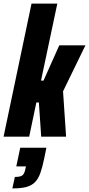

<svg xmlns="http://www.w3.org/2000/svg" viewBox="-38 -763 497 1072"><path d="M-18 0 138 -743H282L191 -313H205L293 -510H439L314 -253L331 0H192L179 -191H165L125 0ZM31 289 45 225Q66 225 77.5 221Q89 217 95 206.5Q101 196 104 179L107 166H53L75 62H221L209 121Q199 170 187.5 202.5Q176 235 157.5 254Q139 273 109 281Q79 289 31 289Z"/></svg>

Font: Saira Condensed Black
Style: Italic
Weight: 900
Width: 3
Italic angle: -12°
Designer: Hector Gatti with collaboration of the Omnibus-Type team
Foundry: Omnibus-Type
Version: Version 1.101